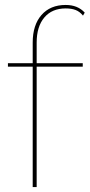

<svg xmlns="http://www.w3.org/2000/svg" viewBox="-20 -755 362 775"><path d="M128 -583V-500H314V-486H128V0H112V-486H12V-500H112V-583Q112 -654 147.5 -694.5Q183 -735 245 -735Q294 -735 322 -704L315 -692Q302 -708 285.5 -714.5Q269 -721 245 -721Q190 -721 159 -684.5Q128 -648 128 -583Z"/></svg>

Font: Work Sans Thin
Style: Regular
Weight: 260
Designer: Wei Huang
Foundry: Wei Huang
Version: Version 1.500